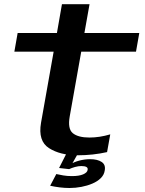

<svg xmlns="http://www.w3.org/2000/svg" viewBox="-20 -750 708 936"><path d="M359 7Q433 7 502 -8.5L517.5 -95Q465 -79.5 416 -79.5Q361.5 -79.5 335.2 -100.5Q309 -121.5 320 -183L376 -498H643L659 -589H391.5L416.5 -729.5H282L257.5 -589H66L50 -498H241.5L180 -151.5Q164.5 -62.5 219 -27.8Q273.5 7 359 7ZM319 166.5Q348 166.5 376.8 161Q405.5 155.5 430.2 145Q455 134.5 471.2 118.5Q487.5 102.5 490.5 81.5Q496 53 475.5 39.5Q455 26 419.5 26Q392.5 26 365.5 33.2Q338.5 40.5 324.5 51L317 74.5Q329.5 68.5 346 64Q362.5 59.5 376.5 59.5Q393 59.5 401.2 64Q409.5 68.5 407 79Q405 91.5 385.2 100Q365.5 108.5 330.5 108.5Q308 108.5 288.5 105.2Q269 102 254.5 98.5L224.5 155.5Q247 160.5 271 163.5Q295 166.5 319 166.5ZM317 74.5 359 0H303L268 69Z"/></svg>

Font: Anybody Expanded Medium
Style: Italic
Weight: 500
Width: 7
Italic angle: -10°
Version: Version 1.113;gftools[0.9.25]